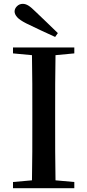

<svg xmlns="http://www.w3.org/2000/svg" viewBox="-20 -983 457 1003"><path d="M282.2 -810.1 268.1 -790Q230 -807.1 192.1 -825Q154.3 -842.8 117.2 -860.8Q82.5 -878.4 69.3 -893.6Q56.2 -908.7 56.2 -922.9Q56.2 -938 68.6 -950.4Q81.1 -962.9 99.1 -962.9Q113.3 -962.9 128.2 -953.9Q143.1 -944.8 167 -920.9Q194.8 -894.5 223.9 -866.5Q252.9 -838.4 282.2 -810.1ZM47.9 -704.1V-734.9H368.2V-704.1L270 -694.8Q268.6 -620.6 268.3 -544.7Q268.1 -468.8 268.1 -393.1V-342.8Q268.1 -267.1 268.3 -191.7Q268.6 -116.2 270 -41L368.2 -32.2V0H47.9V-32.2L147 -41Q148.4 -115.2 148.7 -190.7Q148.9 -266.1 148.9 -341.8V-393.1Q148.9 -469.7 148.7 -544.9Q148.4 -620.1 147 -694.8Z"/></svg>

Font: Source Han Serif TW SemiBold
Style: Regular
Weight: 600
Designer: Ryoko NISHIZUKA Ë•øÂ°öÊ∂ºÂ≠ê (kana & ideographs); Frank Grie√ühammer (Latin, Greek & Cyrillic); Wenlong ZHANG Âº†ÊñáÈæô 
Foundry: Adobe
Version: Version 2.003;hotconv 1.1.1;makeotfexe 2.6.0